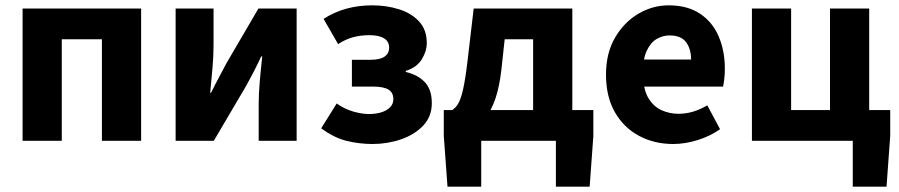

<svg xmlns="http://www.w3.org/2000/svg" viewBox="-20 -528 3371 720"><path d="M64.7 0V-496.1H509.2V0H362.2V-380.8H211.7V0Z M638.6 0V-496H780.8V-358.4Q780.8 -320.1 777 -274.7Q773.2 -229.3 768.2 -180.3H771.6Q783.9 -206 800.3 -236.3Q816.6 -266.7 827.9 -288.7L949.1 -496H1092.4V0H950.1V-138.1Q950.1 -175.5 954 -220.9Q957.9 -266.2 963.4 -316.2H959.4Q947.5 -290.2 931.7 -259.5Q915.9 -228.8 903.6 -206.9L781.8 0Z M1377 12Q1327.4 12 1279.9 0.3Q1232.3 -11.4 1184.5 -46.9L1242.6 -139.9Q1272.9 -118.7 1305 -109.6Q1337.1 -100.4 1363.1 -100.4Q1389.7 -100.4 1410.4 -106.9Q1431 -113.5 1443 -125.9Q1455.1 -138.3 1455.1 -155.8Q1455.1 -181.1 1436.5 -192.2Q1418 -203.3 1378.6 -203.3H1299.6V-303.8H1369.7Q1405 -303.8 1422.1 -315.7Q1439.3 -327.6 1439.3 -349.5Q1439.3 -372.2 1420.3 -384.2Q1401.3 -396.1 1365.6 -396.1Q1333.7 -396.1 1305.3 -388.8Q1276.9 -381.4 1247.9 -362.6L1193.4 -457.2Q1234.2 -483.3 1279.7 -495.7Q1325.1 -508 1375.4 -508Q1429.2 -508 1476.1 -493.3Q1523 -478.5 1551.7 -447.4Q1580.4 -416.2 1580.4 -366.9Q1580.4 -336.2 1561.8 -305.7Q1543.1 -275.1 1501.6 -262.2V-258.2Q1547.7 -247.1 1573.5 -219.5Q1599.3 -191.8 1599.3 -141.4Q1599.3 -91.1 1567.1 -57.1Q1534.8 -23 1483.8 -5.5Q1432.7 12 1377 12Z M1784.6 0V172H1658.1L1644.2 -18.6V-115.3H2205.1V-18.6L2191.2 172H2064.6V0ZM1979.2 -43V-380.8H1872.6L1860.1 -265.8Q1852.9 -203 1837.9 -158.6Q1822.9 -114.2 1800.3 -86.1Q1777.8 -58 1749.2 -44.4Q1720.5 -30.8 1687 -29.8L1675.4 -115.3Q1687.1 -121.7 1697.3 -137.8Q1707.5 -153.9 1716.2 -191.4Q1724.9 -228.9 1733.2 -299.1L1756.3 -496.1H2126.2V-43Z M2504.4 12Q2433.1 12 2375.9 -18.8Q2318.8 -49.6 2285.6 -107.6Q2252.5 -165.7 2252.5 -248.2Q2252.5 -328.8 2286.4 -386.9Q2320.2 -444.9 2373.9 -476.5Q2427.6 -508 2487.2 -508Q2558.2 -508 2605.1 -476.6Q2652.1 -445.2 2675.1 -391.3Q2698.2 -337.4 2698.2 -270Q2698.2 -250.6 2696.1 -232.6Q2694.1 -214.5 2691.6 -203.3H2366.5L2365.4 -304.7H2571.6Q2571.6 -344.3 2552.9 -369.7Q2534.2 -395.2 2490.4 -395.2Q2466.3 -395.2 2443.1 -382.2Q2420 -369.1 2405 -337Q2390 -305 2391.2 -248.2Q2392.3 -191.9 2411.7 -159.9Q2431.2 -127.9 2461.1 -114.6Q2491 -101.3 2524 -101.3Q2552.6 -101.3 2579.4 -109.4Q2606.2 -117.6 2632.4 -133L2680.2 -43.4Q2642.8 -17.1 2595.7 -2.6Q2548.6 12 2504.4 12Z M3177.9 172V0H2799.7V-496.1H2946.7V-115.3H3092.5V-496.1H3239.5V-115.3H3318.3V-18.6L3304.5 172Z"/></svg>

Font: Source Sans 3 VF
Style: Regular
Weight: 200
Designer: Paul D. Hunt
Foundry: Adobe
Version: Version 3.046;hotconv 1.0.118;makeotfexe 2.5.65603